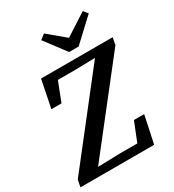

<svg xmlns="http://www.w3.org/2000/svg" viewBox="-216 -1001 1016 1119"><g transform="rotate(-30 292.0 -441.5)"><path d="M-8 0 1 -47 441 -609V-611L302 -608H191L141 -479H73L110 -664H592L583 -616L142 -54V-52L291 -56H407L458 -184H527L488 0ZM256 -883 370 -788 517 -883 541 -854 393 -716H329L223 -857Z"/></g></svg>

Font: Source Serif 4 SmText Semibold
Style: Italic
Weight: 600
Italic angle: -12°
Designer: Frank Grießhammer
Foundry: Adobe
Version: Version 4.005;hotconv 1.1.0;makeotfexe 2.6.0